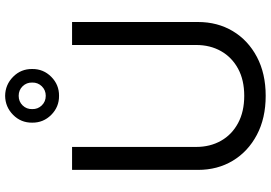

<svg xmlns="http://www.w3.org/2000/svg" viewBox="-171 -852 1036 734"><g transform="rotate(-90 347.0 -485.0)"><path d="M542 -727.5H629.9V-246.1Q629.9 -171.4 595 -113Q560.1 -54.7 496.6 -21Q433.1 12.7 347.7 12.7Q262.2 12.7 198.5 -21Q134.8 -54.7 99.6 -113Q64.5 -171.4 64.5 -246.1V-727.5H152.3V-252.9Q152.3 -199.7 175.8 -158.2Q199.2 -116.7 243.2 -93Q287.1 -69.3 347.7 -69.3Q408.2 -69.3 451.7 -93Q495.1 -116.7 518.6 -158.2Q542 -199.7 542 -252.9ZM347.7 -777.3Q305.2 -776.9 274.9 -807.1Q244.6 -837.4 245.1 -879.9Q244.6 -922.9 274.9 -952.9Q305.2 -982.9 347.7 -983.4Q390.1 -982.9 420.4 -952.9Q450.7 -922.9 450.2 -879.9Q450.7 -837.4 420.4 -807.1Q390.1 -776.9 347.7 -777.3ZM347.7 -828.1Q369.6 -828.1 384.3 -843.3Q398.9 -858.4 398.4 -879.9Q398.9 -901.4 384.3 -916.5Q369.6 -931.6 347.7 -931.6Q325.7 -931.6 311 -916.5Q296.4 -901.4 296.9 -879.9Q296.4 -858.4 311 -843.3Q325.7 -828.1 347.7 -828.1Z"/></g></svg>

Font: Inter Tight
Style: Regular
Weight: 400
Designer: Rasmus Andersson
Foundry: rsms
Version: Version 3.002